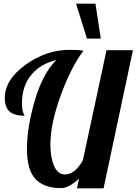

<svg xmlns="http://www.w3.org/2000/svg" viewBox="-20 -1020 740 1040"><path d="M557 -748H700L541 0H397L408 -52Q352 -1 311 -1Q220 -1 173 -49.5Q126 -98 126 -213Q126 -330 168.5 -475.5Q211 -621 285 -695Q198 -674 148.5 -613.5Q99 -553 99 -461Q99 -438 102 -423.5Q105 -409 109 -402Q113 -395 113 -393Q59 -393 32.5 -415.5Q6 -438 6 -490Q6 -588 118 -669Q230 -750 357 -750Q414 -750 432 -745Q365 -657 309 -503.5Q253 -350 253 -237Q253 -167 273 -121Q293 -75 332 -75Q386 -75 429 -152ZM451 -811 392 -1000H497L526 -811Z"/></svg>

Font: Lobster 1.3
Style: Regular
Weight: 400
Designer: Pablo Impallari
Foundry: Pablo Impallari. www.impallari.com
Version: Version 1.003 2010